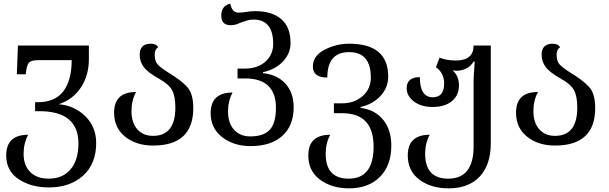

<svg xmlns="http://www.w3.org/2000/svg" viewBox="-20 -785 3330 1050"><path d="M247 240Q363 240 434.5 175.5Q506 111 506 -3Q506 -91 446.5 -149.5Q387 -208 301 -215Q378 -240 422 -306Q466 -372 466 -461V-536H78L72 -379H121L122 -389Q126 -426 137.5 -441Q149 -456 188 -456H372Q372 -346 326.5 -286Q281 -226 186 -226H172V-177H195Q409 -177 409 0Q409 91 365.5 141.5Q322 192 247 192Q181 192 145 155.5Q109 119 109 56Q109 -1 134 -48Q14 -48 14 65Q14 150 82 195Q150 240 247 240Z M817 11Q1037 11 1037 -194Q1037 -272 1004.5 -308.5Q972 -345 898 -390Q858 -415 842 -433Q826 -451 826 -486Q826 -515 845 -526Q835 -546 805 -546Q744 -546 744 -486Q744 -448 766.5 -418Q789 -388 852 -353Q904 -324 921.5 -291Q939 -258 939 -197Q939 -42 817 -42Q763 -42 731 -78Q699 -114 699 -178Q699 -235 724 -282Q604 -282 604 -169Q604 -86 664.5 -37.5Q725 11 817 11Z M1350 14Q1462 14 1524 -42Q1586 -98 1586 -198Q1586 -278 1541 -327.5Q1496 -377 1418 -385V-390Q1488 -406 1528.5 -450Q1569 -494 1569 -550Q1569 -636 1518.5 -680Q1468 -724 1377 -724Q1347 -724 1327.5 -720Q1308 -716 1283 -716Q1249 -716 1239 -765Q1190 -753 1190 -700Q1190 -647 1242 -647Q1259 -647 1273.5 -652Q1288 -657 1301 -663Q1315 -668 1330.5 -673Q1346 -678 1366 -678Q1474 -678 1474 -545Q1474 -486 1431.5 -448Q1389 -410 1321 -410H1279V-356H1321Q1489 -356 1489 -195Q1489 -112 1455.5 -75.5Q1422 -39 1348 -39Q1294 -39 1260.5 -75Q1227 -111 1227 -175Q1227 -233 1252 -279Q1132 -279 1132 -166Q1132 -84 1195 -35Q1258 14 1350 14Z M1889 245Q1995 245 2057.5 182.5Q2120 120 2120 11Q2120 -75 2075.5 -130Q2031 -185 1952 -195V-200Q2021 -216 2062 -261.5Q2103 -307 2103 -366Q2103 -546 1889 -546Q1819 -546 1755 -513Q1691 -480 1691 -421Q1691 -361 1770 -361Q1770 -500 1889 -500Q2008 -500 2008 -361Q2008 -299 1963 -259.5Q1918 -220 1851 -220H1806V-166H1851Q2023 -166 2023 16Q2023 192 1887 192Q1761 192 1761 56Q1761 -2 1786 -48Q1666 -48 1666 65Q1666 150 1730 197.5Q1794 245 1889 245Z M2433 245Q2543 245 2603.5 180.5Q2664 116 2664 -2V-536H2570Q2570 -454 2472 -454Q2444 -454 2420 -459Q2396 -464 2384 -470L2364 -417Q2387 -402 2398 -378.5Q2409 -355 2409 -330Q2409 -253 2347 -253Q2276 -253 2276 -363Q2204 -363 2204 -303Q2204 -260 2243.5 -230Q2283 -200 2346 -200Q2413 -200 2451.5 -232Q2490 -264 2490 -318Q2490 -369 2455 -401Q2465 -398 2477 -398Q2503 -398 2528.5 -410Q2554 -422 2570 -448H2576Q2570 -362 2570 -348V16Q2570 192 2431 192Q2305 192 2305 56Q2305 -1 2330 -48Q2210 -48 2210 65Q2210 150 2273.5 197.5Q2337 245 2433 245Z M3015 11Q3235 11 3235 -194Q3235 -272 3202.5 -308.5Q3170 -345 3096 -390Q3056 -415 3040 -433Q3024 -451 3024 -486Q3024 -515 3043 -526Q3033 -546 3003 -546Q2942 -546 2942 -486Q2942 -448 2964.5 -418Q2987 -388 3050 -353Q3102 -324 3119.5 -291Q3137 -258 3137 -197Q3137 -42 3015 -42Q2961 -42 2929 -78Q2897 -114 2897 -178Q2897 -235 2922 -282Q2802 -282 2802 -169Q2802 -86 2862.5 -37.5Q2923 11 3015 11Z"/></svg>

Font: Noto Serif Georgian
Style: Regular
Weight: 400
Designer: Monotype Design Team
Foundry: Monotype Imaging Inc.
Version: Version 1.901